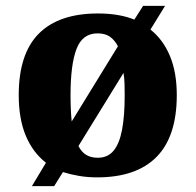

<svg xmlns="http://www.w3.org/2000/svg" viewBox="-20 -596 668 656"><path d="M137 -40Q92 -75 68 -132.5Q44 -190 44 -271Q44 -412 112.5 -481Q181 -550 315 -550Q387 -550 439 -529L469 -576H544L494 -495Q537 -461 560.5 -405Q584 -349 584 -271Q584 -130 515 -60Q446 10 312 10Q279 10 250 5Q221 0 195 -8L165 40H89ZM314 -57Q348 -57 368 -81Q388 -105 397 -152.5Q406 -200 406 -269Q406 -289 405.5 -309Q405 -329 402 -347L248 -97Q259 -76 275 -66.5Q291 -57 314 -57ZM383 -438Q371 -460 355 -471Q339 -482 313 -482Q262 -482 241.5 -429Q221 -376 221 -271Q221 -246 222 -223Q223 -200 225 -181Z"/></svg>

Font: Noto Serif Gujarati ExtraBold
Style: Regular
Weight: 800
Version: Version 2.102